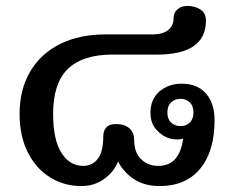

<svg xmlns="http://www.w3.org/2000/svg" viewBox="-20 -613 791 647"><path d="M46 -229Q46 -311 81.5 -371.5Q117 -432 182 -464.5Q247 -497 335 -497H491Q529 -497 547 -512Q565 -527 565 -552Q565 -571 578.5 -582Q592 -593 611 -593Q638 -593 656 -580.5Q674 -568 674 -544Q674 -429 509 -429H358Q259 -429 209 -381Q159 -333 159 -229Q159 -142 187 -98Q215 -54 260 -54Q292 -54 310 -78.5Q328 -103 328 -153Q328 -173 338.5 -184Q349 -195 371 -195Q399 -195 415.5 -181Q432 -167 432 -142Q432 -100 455 -77Q478 -54 513 -54Q551 -54 571.5 -78.5Q592 -103 597 -146Q588 -143 577 -143Q567 -143 553 -146Q526 -154 506.5 -176.5Q487 -199 487 -232Q487 -279 517.5 -305Q548 -331 592 -331Q645 -331 674 -298Q703 -265 703 -208Q703 -103 654.5 -44.5Q606 14 518 14Q466 14 430.5 -10Q395 -34 378 -69Q364 -34 331 -10Q298 14 254 14Q196 14 148.5 -15.5Q101 -45 73.5 -100Q46 -155 46 -229ZM632 -234Q632 -256 619.5 -268Q607 -280 589 -280Q569 -280 556.5 -268Q544 -256 544 -234Q544 -212 556.5 -200Q569 -188 589 -188Q607 -188 619.5 -200Q632 -212 632 -234Z"/></svg>

Font: MaitreeSemiBold
Style: Regular
Weight: 600
Designer: CadsonDemak Team
Foundry: CadsonDemak
Version: Version 1.000